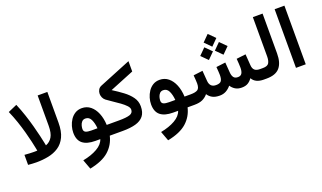

<svg xmlns="http://www.w3.org/2000/svg" viewBox="-89 -1260 3511 2091"><g transform="rotate(-20 1666.5 -214.0)"><path d="M144 0Q120.1 0 96.2 -1.7Q72.3 -3.4 47.9 -5.4V-121.6Q78.1 -119.1 105 -117.7Q131.8 -116.2 153.8 -116.2Q166.5 -116.2 177 -116.5Q187.5 -116.7 195.3 -117.2Q195.3 -117.2 189.5 -147.2Q183.6 -177.2 171.9 -228.8Q160.2 -280.3 142.6 -345Q125 -409.7 101.1 -480.2Q77.1 -550.8 47.4 -618.2L150.9 -663.6Q180.7 -593.3 205.1 -519.5Q229.5 -445.8 247.8 -377.7Q266.1 -309.6 278.6 -255.6Q291 -201.7 297.4 -170.2Q303.7 -138.7 303.7 -138.7Q351.1 -156.2 377.7 -200.4Q404.3 -244.6 404.3 -330.1V-680.2H516.6V-326.2Q516.6 -224.1 485.8 -159.9Q455.1 -95.7 402.3 -61Q349.6 -26.4 283 -13.2Q216.3 0 144 0Z M807.1 -386.2Q864.7 -386.2 907 -351.8Q949.2 -317.4 973.6 -257.8Q998 -198.2 1001.5 -121.6H1046.4V0H992.7Q968.8 101.1 893.1 168.5Q817.4 235.8 670.9 264.6L629.9 153.8Q729 134.8 796.9 95.9Q864.7 57.1 882.8 0H825.2Q729 0 679.4 -39.8Q629.9 -79.6 629.9 -165.5Q629.9 -201.7 640.9 -240Q651.9 -278.3 674.1 -311.8Q696.3 -345.2 729.5 -365.7Q762.7 -386.2 807.1 -386.2ZM823.2 -121.6H894.5Q889.6 -182.6 869.4 -224.6Q849.1 -266.6 806.2 -266.6Q780.3 -266.6 765.1 -250Q750 -233.4 743.7 -210.9Q737.3 -188.5 737.3 -169.9Q737.3 -141.1 759.5 -131.3Q781.7 -121.6 823.2 -121.6Z M1181.2 -459.5Q1243.2 -420.4 1297.6 -379.9Q1352.1 -339.4 1386 -292.2Q1419.9 -245.1 1419.9 -186Q1419.9 -115.7 1387.7 -75Q1355.5 -34.2 1294.2 -17.1Q1232.9 0 1146 0H1026.9V-121.6H1145.5Q1230 -121.6 1269.8 -134.8Q1309.6 -147.9 1309.6 -188Q1309.6 -210 1286.1 -234.9Q1262.7 -259.8 1226.6 -285.9Q1190.4 -312 1151.9 -337.4Q1113.3 -362.8 1082.5 -385.7Q1064 -399.9 1054.2 -421.4Q1044.4 -442.9 1044.4 -465.3Q1044.4 -489.7 1056.6 -511.5Q1068.8 -533.2 1094.2 -543.5L1461.4 -692.9V-573.2Z M1709 -386.2Q1766.6 -386.2 1808.8 -351.8Q1851.1 -317.4 1875.5 -257.8Q1899.9 -198.2 1903.3 -121.6H1948.2V0H1894.5Q1870.6 101.1 1794.9 168.5Q1719.2 235.8 1572.8 264.6L1531.7 153.8Q1630.9 134.8 1698.7 95.9Q1766.6 57.1 1784.7 0H1727.1Q1630.9 0 1581.3 -39.8Q1531.7 -79.6 1531.7 -165.5Q1531.7 -201.7 1542.7 -240Q1553.7 -278.3 1575.9 -311.8Q1598.1 -345.2 1631.3 -365.7Q1664.6 -386.2 1709 -386.2ZM1725.1 -121.6H1796.4Q1791.5 -182.6 1771.2 -224.6Q1751 -266.6 1708 -266.6Q1682.1 -266.6 1667 -250Q1651.9 -233.4 1645.5 -210.9Q1639.2 -188.5 1639.2 -169.9Q1639.2 -141.1 1661.4 -131.3Q1683.6 -121.6 1725.1 -121.6Z M2373.5 -676.8 2447.3 -603 2373.5 -528.8 2299.8 -603ZM2458.5 -552.2 2532.2 -478.5 2458.5 -404.8 2384.8 -478.5ZM2289.1 -552.2 2362.8 -478.5 2289.1 -404.8 2215.3 -478.5ZM2524.4 0Q2480 0 2450.2 -18.6Q2420.4 -37.1 2400.9 -66.9Q2375 -35.6 2342.8 -17.8Q2310.5 0 2269 0Q2217.3 0 2184.8 -17.6Q2152.3 -35.2 2132.3 -66.4Q2106.9 -35.2 2070.3 -17.6Q2033.7 0 1973.6 0H1928.7V-121.6H1974.6Q2031.2 -121.6 2056.4 -138.4Q2081.5 -155.3 2081.5 -210Q2081.5 -221.7 2079.8 -249.3Q2078.1 -276.9 2075.7 -305.2L2183.1 -318.4L2192.4 -197.8Q2194.8 -162.1 2213.9 -141.8Q2232.9 -121.6 2270 -121.6Q2314.9 -121.6 2330.3 -142.6Q2345.7 -163.6 2345.7 -210Q2345.7 -221.2 2344 -249Q2342.3 -276.9 2339.8 -305.2L2447.3 -318.4L2456.5 -197.8Q2459 -163.6 2473.9 -142.6Q2488.8 -121.6 2523.9 -121.6Q2556.2 -121.6 2569.8 -144.3Q2583.5 -167 2583.5 -210Q2583.5 -227.5 2581.8 -255.4Q2580.1 -283.2 2577.6 -314L2685.1 -326.7L2694.3 -197.8Q2696.8 -157.7 2717.3 -139.6Q2737.8 -121.6 2777.8 -121.6H2792.5V0H2778.8Q2681.6 0 2645.5 -64.5Q2625.5 -35.2 2597.2 -17.6Q2568.8 0 2524.4 0Z M2772.9 -121.6H2811.5Q2865.2 -121.6 2881.8 -148.9Q2898.4 -176.3 2898.4 -225.6V-680.2H3011.2V-218.3Q3011.2 -110.4 2963.9 -55.2Q2916.5 0 2811 0H2772.9Z M3264.2 -680.2V-0.5H3150.9V-680.2Z"/></g></svg>

Font: Vazirmatn UI NL SemiBold
Style: Regular
Weight: 600
Designer: Saber Rastikerdar
Foundry: Saber Rastikerdar
Version: Version 33.003